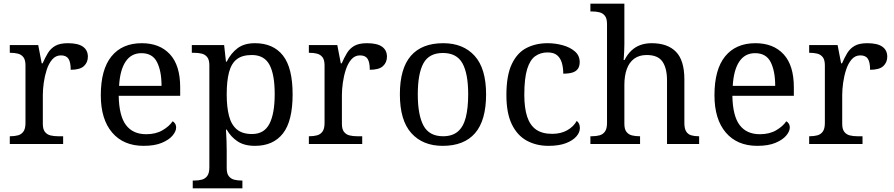

<svg xmlns="http://www.w3.org/2000/svg" viewBox="-20 -780 4841 1040"><path d="M33 0V-42H36Q59 -42 77.5 -47Q96 -52 107 -67.5Q118 -83 118 -114V-426Q118 -456 106.5 -470.5Q95 -485 76.5 -489.5Q58 -494 36 -494H33V-536H187L206 -437H211Q224 -467 239 -492Q254 -517 279 -531.5Q304 -546 348 -546Q403 -546 429.5 -527Q456 -508 456 -473Q456 -442 434.5 -422Q413 -402 363 -402Q363 -443 351 -461.5Q339 -480 310 -480Q282 -480 263 -458Q244 -436 233 -402Q222 -368 217 -331.5Q212 -295 212 -266V-109Q212 -80 223.5 -65.5Q235 -51 253.5 -46.5Q272 -42 294 -42H322V0Z M758 10Q649 10 587.5 -62Q526 -134 526 -264Q526 -404 584 -475Q642 -546 748 -546Q845 -546 900.5 -486Q956 -426 956 -307V-261H623Q625 -152 662.5 -102.5Q700 -53 772 -53Q824 -53 860.5 -74.5Q897 -96 915 -123Q922 -120 928 -111Q934 -102 934 -89Q934 -69 915 -46Q896 -23 857 -6.5Q818 10 758 10ZM855 -315Q855 -395 830.5 -443.5Q806 -492 746 -492Q691 -492 660.5 -446.5Q630 -401 625 -315Z M1024 240V198H1032Q1055 198 1073.5 193Q1092 188 1103 172.5Q1114 157 1114 126V-426Q1114 -456 1102.5 -470.5Q1091 -485 1072.5 -489.5Q1054 -494 1032 -494H1019V-536H1194L1204 -446H1208Q1231 -492 1267 -519Q1303 -546 1361 -546Q1460 -546 1512.5 -479.5Q1565 -413 1565 -269Q1565 -124 1512.5 -57Q1460 10 1361 10Q1303 10 1266.5 -14.5Q1230 -39 1208 -78H1204Q1206 -49 1207 -16.5Q1208 16 1208 35V131Q1208 160 1219.5 174.5Q1231 189 1249.5 193.5Q1268 198 1290 198H1293V240ZM1345 -54Q1411 -54 1439.5 -109.5Q1468 -165 1468 -270Q1468 -377 1439.5 -429.5Q1411 -482 1344 -482Q1292 -482 1262.5 -459Q1233 -436 1220.5 -388.5Q1208 -341 1208 -269Q1208 -200 1220.5 -152Q1233 -104 1263 -79Q1293 -54 1345 -54Z M1653 0V-42H1656Q1679 -42 1697.5 -47Q1716 -52 1727 -67.5Q1738 -83 1738 -114V-426Q1738 -456 1726.5 -470.5Q1715 -485 1696.5 -489.5Q1678 -494 1656 -494H1653V-536H1807L1826 -437H1831Q1844 -467 1859 -492Q1874 -517 1899 -531.5Q1924 -546 1968 -546Q2023 -546 2049.5 -527Q2076 -508 2076 -473Q2076 -442 2054.5 -422Q2033 -402 1983 -402Q1983 -443 1971 -461.5Q1959 -480 1930 -480Q1902 -480 1883 -458Q1864 -436 1853 -402Q1842 -368 1837 -331.5Q1832 -295 1832 -266V-109Q1832 -80 1843.5 -65.5Q1855 -51 1873.5 -46.5Q1892 -42 1914 -42H1942V0Z M2378 10Q2270 10 2208 -59Q2146 -128 2146 -269Q2146 -409 2205.5 -477.5Q2265 -546 2381 -546Q2489 -546 2551 -477.5Q2613 -409 2613 -269Q2613 -128 2553.5 -59Q2494 10 2378 10ZM2380 -42Q2430 -42 2460 -67.5Q2490 -93 2503 -144Q2516 -195 2516 -269Q2516 -381 2485 -437Q2454 -493 2379 -493Q2304 -493 2273.5 -437Q2243 -381 2243 -269Q2243 -157 2274 -99.5Q2305 -42 2380 -42Z M2951 10Q2885 10 2833.5 -18Q2782 -46 2752.5 -106.5Q2723 -167 2723 -265Q2723 -372 2752.5 -433.5Q2782 -495 2832.5 -520.5Q2883 -546 2946 -546Q2988 -546 3028 -535Q3068 -524 3094 -501.5Q3120 -479 3120 -444Q3120 -421 3110 -407Q3100 -393 3080.5 -387Q3061 -381 3031 -381Q3031 -413 3023.5 -439Q3016 -465 2998 -480.5Q2980 -496 2946 -496Q2908 -496 2879.5 -476Q2851 -456 2835.5 -406Q2820 -356 2820 -266Q2820 -195 2835.5 -148Q2851 -101 2884 -78Q2917 -55 2971 -55Q3018 -55 3052.5 -74.5Q3087 -94 3104 -125Q3112 -119 3116.5 -109.5Q3121 -100 3121 -86Q3121 -63 3102 -41Q3083 -19 3045.5 -4.5Q3008 10 2951 10Z M3178 0V-42H3186Q3209 -42 3227.5 -47Q3246 -52 3257 -67.5Q3268 -83 3268 -114V-650Q3268 -680 3256.5 -694.5Q3245 -709 3226.5 -713.5Q3208 -718 3186 -718H3178V-760H3362V-540Q3362 -522 3361 -502.5Q3360 -483 3359 -469Q3358 -455 3358 -455H3363Q3378 -485 3399.5 -505.5Q3421 -526 3448.5 -536Q3476 -546 3510 -546Q3596 -546 3641.5 -499.5Q3687 -453 3687 -350V-114Q3687 -83 3697 -67.5Q3707 -52 3724.5 -47Q3742 -42 3764 -42H3767V0H3593V-345Q3593 -410 3568.5 -446Q3544 -482 3483 -482Q3442 -482 3415 -462Q3388 -442 3375 -405.5Q3362 -369 3362 -320V-109Q3362 -80 3373.5 -65.5Q3385 -51 3403.5 -46.5Q3422 -42 3444 -42H3447V0Z M4082 10Q3973 10 3911.5 -62Q3850 -134 3850 -264Q3850 -404 3908 -475Q3966 -546 4072 -546Q4169 -546 4224.5 -486Q4280 -426 4280 -307V-261H3947Q3949 -152 3986.5 -102.5Q4024 -53 4096 -53Q4148 -53 4184.5 -74.5Q4221 -96 4239 -123Q4246 -120 4252 -111Q4258 -102 4258 -89Q4258 -69 4239 -46Q4220 -23 4181 -6.5Q4142 10 4082 10ZM4179 -315Q4179 -395 4154.5 -443.5Q4130 -492 4070 -492Q4015 -492 3984.5 -446.5Q3954 -401 3949 -315Z M4363 0V-42H4366Q4389 -42 4407.5 -47Q4426 -52 4437 -67.5Q4448 -83 4448 -114V-426Q4448 -456 4436.5 -470.5Q4425 -485 4406.5 -489.5Q4388 -494 4366 -494H4363V-536H4517L4536 -437H4541Q4554 -467 4569 -492Q4584 -517 4609 -531.5Q4634 -546 4678 -546Q4733 -546 4759.5 -527Q4786 -508 4786 -473Q4786 -442 4764.5 -422Q4743 -402 4693 -402Q4693 -443 4681 -461.5Q4669 -480 4640 -480Q4612 -480 4593 -458Q4574 -436 4563 -402Q4552 -368 4547 -331.5Q4542 -295 4542 -266V-109Q4542 -80 4553.5 -65.5Q4565 -51 4583.5 -46.5Q4602 -42 4624 -42H4652V0Z"/></svg>

Font: Noto Rashi Hebrew
Style: Regular
Weight: 400
Version: Version 1.006